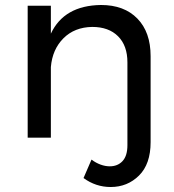

<svg xmlns="http://www.w3.org/2000/svg" viewBox="-20 -552 699 770"><path d="M584 -327V18Q584 106 537.5 152Q491 198 424 198Q364 198 315 162L347 88Q364 101 383 108Q402 115 420 115Q452 115 471.5 94Q491 73 491 30V-302Q491 -369 453.5 -406.5Q416 -444 350 -444Q279 -443 234.5 -398.5Q190 -354 184 -283V0H91V-529H184V-417Q237 -530 385 -532Q478 -532 531 -477.5Q584 -423 584 -327Z"/></svg>

Font: Montserrat
Style: Regular
Weight: 400
Designer: Julieta Ulanovsky
Foundry: Julieta Ulanovsky
Version: Version 6.001